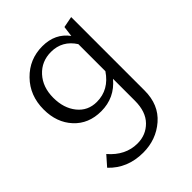

<svg xmlns="http://www.w3.org/2000/svg" viewBox="-203 -529 928 928"><g transform="rotate(-45 261.5 -65.0)"><path d="M389 -409 446 -420V82Q446 179 382 234.5Q318 290 229 290Q122 290 54 218L98 168Q159 239 241 239Q299 239 338.5 199Q378 159 378 84V-66Q319 5 227 5Q141 5 88.5 -52Q36 -109 36 -198Q36 -293 97.5 -356Q159 -419 248 -419Q335 -419 382 -355ZM244 -42Q327 -42 378 -118V-303Q335 -370 258 -370Q193 -370 151 -324Q109 -278 109 -205Q109 -134 146 -88Q183 -42 244 -42Z"/></g></svg>

Font: EauTestInfant
Style: Regular
Weight: 400
Designer: Christian Thalmann (Catharsis Fonts)
Version: Version 0.001;PS 000.001;hotconv 1.0.88;makeotf.lib2.5.64775